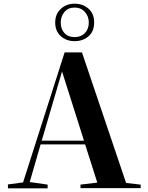

<svg xmlns="http://www.w3.org/2000/svg" viewBox="-20 -1027 801 1040"><path d="M663 -36 742 -27V-8H416V-27L507 -38L441 -245H200L141 -41L238 -27V-7H23V-28L105 -39L330 -743H424ZM206 -265H435L316 -640ZM490 -905Q490 -857 459.5 -830.5Q429 -804 384 -804Q340 -804 309.5 -831Q279 -858 279 -905Q279 -951 309.5 -979Q340 -1007 384 -1007Q429 -1007 459.5 -980Q490 -953 490 -905ZM461 -905Q461 -938 440 -962Q419 -986 384 -986Q349 -986 329 -962Q309 -938 309 -905Q309 -870 329 -848Q349 -826 384 -826Q419 -826 440 -848Q461 -870 461 -905Z"/></svg>

Font: XinYuGongZhangJiaSongA
Style: Regular
Weight: 900
Designer: XinYuGong
Foundry: Adobe Systems Incorporated
Version: Version 1.00